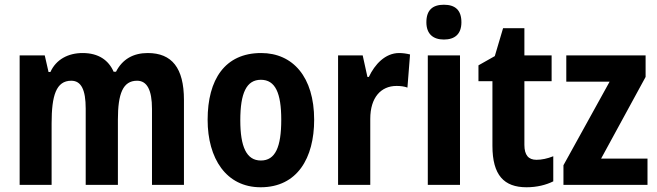

<svg xmlns="http://www.w3.org/2000/svg" viewBox="-20 -781 2777 811"><path d="M604 -557C543 -557 497 -531 470 -478H460C439 -526 397 -557 329 -557C268 -557 217 -530 193 -477H185L169 -547H63V0H198V-260C198 -377 217 -440 281 -440C323 -440 342 -402 342 -322V0H478V-276C478 -385 499 -440 559 -440C601 -440 622 -401 622 -321V0H757V-359C757 -494 706 -557 604 -557Z M1307 -275C1307 -456 1217 -557 1083 -557C930 -557 857 -445 857 -275C857 -112 935 10 1081 10C1236 10 1307 -114 1307 -275ZM995 -273C995 -388 1021 -444 1082 -444C1143 -444 1168 -388 1168 -275C1168 -160 1143 -103 1082 -103C1021 -103 995 -161 995 -273Z M1666 -557C1607 -557 1563 -509 1538 -456H1532L1512 -547H1408V0H1544V-279C1544 -369 1589 -418 1655 -418C1672 -418 1688 -416 1701 -411L1712 -551C1696 -555 1680 -557 1666 -557Z M1855 -761C1808 -761 1781 -739 1781 -687C1781 -637 1810 -614 1855 -614C1901 -614 1929 -637 1929 -687C1929 -738 1903 -761 1855 -761ZM1923 -547H1787V0H1923Z M2246 -106C2212 -106 2195 -126 2195 -169V-438H2310V-547H2195V-662H2105L2070 -544L2001 -505V-438H2060V-165C2060 -41 2109 10 2204 10C2248 10 2287 0 2317 -15V-121C2292 -111 2268 -106 2246 -106Z M2715 0V-111H2519L2707 -456V-547H2372V-436H2555L2360 -83V0Z"/></svg>

Font: Noto Sans Arabic UI Cn
Style: Bold
Weight: 700
Width: 3
Designer: Monotype Design Team, Nadine Chahine and Nizar Qandah
Foundry: Monotype Imaging Inc.
Version: Version 2.010